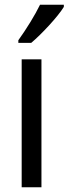

<svg xmlns="http://www.w3.org/2000/svg" viewBox="-20 -786 288 806"><path d="M248 -757V-766H148C126 -721 92 -666 57 -617V-606H111C154 -642 223 -716 248 -757ZM154 0V-537H71V0Z"/></svg>

Font: Noto Sans Devanagari UI Condensed
Style: Regular
Weight: 400
Width: 3
Designer: Jelle Bosma - Monotype Design Team
Foundry: Monotype Imaging Inc.
Version: Version 2.004